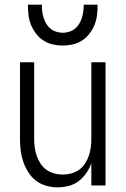

<svg xmlns="http://www.w3.org/2000/svg" viewBox="-20 -798 540 826"><path d="M227 8Q203 8 178.5 1Q154 -6 134.5 -21Q115 -36 101.5 -57.5Q88 -79 80 -102.5Q72 -126 69 -150.5Q66 -175 66 -200V-530H127V-200Q127 -181 129.5 -163Q132 -145 138 -127.5Q144 -110 154.5 -94Q165 -78 180 -67.5Q195 -57 213 -52Q231 -47 250 -47Q269 -47 287 -52Q305 -57 320 -67.5Q335 -78 345.5 -94Q356 -110 362 -127.5Q368 -145 370.5 -163Q373 -181 373 -200V-530H434V0H373V-96Q365 -73 351 -53Q337 -33 318 -18.5Q299 -4 275 2Q251 8 227 8ZM250 -602Q228 -602 206.5 -607Q185 -612 166.5 -624Q148 -636 134.5 -654Q121 -672 113 -692Q105 -712 102.5 -734Q100 -756 100 -778H160Q160 -764 161.5 -750Q163 -736 167.5 -722Q172 -708 179 -696Q186 -684 197 -675Q208 -666 222 -661.5Q236 -657 250 -657Q264 -657 278 -661.5Q292 -666 303 -675Q314 -684 321 -696Q328 -708 332.5 -722Q337 -736 338.5 -750Q340 -764 340 -778H400Q400 -756 397.5 -734Q395 -712 387 -692Q379 -672 365.5 -654Q352 -636 333.5 -624Q315 -612 293.5 -607Q272 -602 250 -602Z"/></svg>

Font: Iosevka Term Light
Style: Regular
Weight: 300
Monospace: yes
Designer: Belleve Invis
Foundry: Belleve Invis
Version: Version 9.0.1; ttfautohint (v1.8.3)